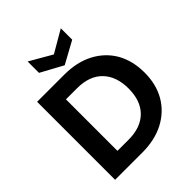

<svg xmlns="http://www.w3.org/2000/svg" viewBox="-249 -1068 1215 1215"><g transform="rotate(-45 358.5 -460.5)"><path d="M313 -698C313 -698 69 -698 69 -698C69 -698 69 0 69 0C69 0 313 0 313 0C313 0 313 0 313 0C386 0 451 -14 507 -43C562 -72 605 -112 636 -165C666 -217 681 -278 681 -348C681 -348 681 -348 681 -348C681 -418 666 -480 636 -533C605 -586 562 -626 507 -655C451 -684 386 -698 313 -698ZM308 -119C308 -119 209 -119 209 -119C209 -119 209 -580 209 -580C209 -580 308 -580 308 -580C308 -580 308 -580 308 -580C381 -580 438 -560 478 -519C518 -478 538 -421 538 -348C538 -348 538 -348 538 -348C538 -275 518 -219 478 -179C438 -139 381 -119 308 -119ZM504 -921C504 -921 356 -835 356 -835C356 -835 207 -921 207 -921C207 -921 207 -819 207 -819C207 -819 356 -738 356 -738C356 -738 504 -819 504 -819C504 -819 504 -921 504 -921Z"/></g></svg>

Font: Girnar Poppins
Style: SemiBold
Weight: 500
Designer: Ninad Kale (Devanagari), Jonny Pinhorn (Latin)
Foundry: Indian Type Foundry
Version: ""